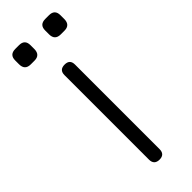

<svg xmlns="http://www.w3.org/2000/svg" viewBox="-217 -654 675 675"><g transform="rotate(-45 120.0 -317.0)"><path d="M120 0C120 0 120 0 120 0C102.5 0 93.5 -9 93.5 -26.5C93.5 -26.5 93.5 -26.5 93.5 -26.5C93.5 -26.5 93.5 -446.5 93.5 -446.5C93.5 -464 102.5 -472.5 120 -472.5C120 -472.5 120 -472.5 120 -472.5C137.5 -472.5 146 -464 146 -446.5C146 -446.5 146 -446.5 146 -446.5C146 -446.5 146 -26.5 146 -26.5C146 -9 137.5 0 120 0ZM55 -557C55 -557 36.5 -557 36.5 -557C17 -557 7.5 -567 7.5 -586.5C7.5 -586.5 7.5 -586.5 7.5 -586.5C7.5 -586.5 7.5 -605.5 7.5 -605.5C7.5 -624.5 17 -634 36.5 -634C36.5 -634 36.5 -634 36.5 -634C36.5 -634 55 -634 55 -634C74 -634 83.5 -624.5 83.5 -605.5C83.5 -605.5 83.5 -605.5 83.5 -605.5C83.5 -605.5 83.5 -586.5 83.5 -586.5C83.5 -567 74 -557 55 -557C55 -557 55 -557 55 -557ZM204 -557C204 -557 185.5 -557 185.5 -557C166 -557 156.5 -567 156.5 -586.5C156.5 -586.5 156.5 -586.5 156.5 -586.5C156.5 -586.5 156.5 -605.5 156.5 -605.5C156.5 -624.5 166 -634 185.5 -634C185.5 -634 185.5 -634 185.5 -634C185.5 -634 204 -634 204 -634C223 -634 232.5 -624.5 232.5 -605.5C232.5 -605.5 232.5 -605.5 232.5 -605.5C232.5 -605.5 232.5 -586.5 232.5 -586.5C232.5 -567 223 -557 204 -557C204 -557 204 -557 204 -557Z"/></g></svg>

Font: Jura-Fortis-Regular
Style: Regular
Weight: 500
Designer: Daniel Johnson, Alexei Vanyashin, Mirko Velimirovic
Foundry: Daniel Johnson
Version: ""